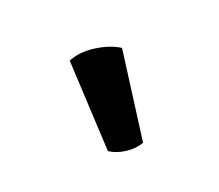

<svg xmlns="http://www.w3.org/2000/svg" viewBox="-57 -878 512 449"><g transform="rotate(30 199.0 -653.0)"><path d="M168 -765.5Q140.5 -757 113 -732Q85.5 -707 77 -678.5L260 -540Q279 -545.5 296.5 -561.5Q314 -577.5 321.5 -598Z"/></g></svg>

Font: Signika Negative Light
Style: Bold
Weight: 700
Version: Version 2.001